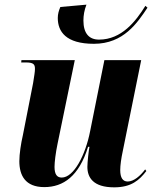

<svg xmlns="http://www.w3.org/2000/svg" viewBox="-20 -794 667 824"><path d="M383 -606C511 -606 570 -697 613 -761L604 -769C563 -703 502 -624 405 -624C362 -624 338 -651 338 -706C338 -728 342 -751 351 -774L239 -764C232 -748 228 -733 228 -717C228 -659 262 -606 383 -606ZM470 10C544 10 578 -21 608 -60L603 -67C582 -39 554 -15 528 -15C507 -15 496 -31 496 -64C496 -84 500 -114 507 -146L586 -536H428L367 -232C347 -129 297 -32 245 -32C225 -32 214 -45 214 -78C214 -98 219 -139 227 -177L301 -536H72L71 -526H91C125 -526 130 -517 130 -498C130 -486 127 -469 122 -437L78 -213C70 -179 63 -133 63 -102C63 -42 88 9 170 9C252 9 319 -38 358 -164H364C361 -152 355 -97 355 -78C355 -33 379 10 470 10Z"/></svg>

Font: Noto Serif Display Condensed ExtraBold
Style: Italic
Weight: 800
Width: 3
Italic angle: -12°
Designer: Monotype Design Team
Foundry: Monotype Imaging Inc.
Version: Version 2.009